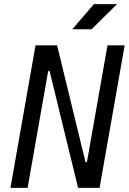

<svg xmlns="http://www.w3.org/2000/svg" viewBox="-20 -914 626 934"><path d="M359.9 0 221.2 -568.4H214.4L114.3 0H30.8L152.8 -693.4H257.8L396 -125H402.8L502.9 -693.4H586.4L464.4 0ZM331.5 -771.5 437 -894H549.3L425.3 -771.5Z"/></svg>

Font: CaskaydiaCove NFP SemiLight
Style: Italic
Weight: 350
Italic angle: -10°
Designer: Aaron Bell
Foundry: Saja Typeworks
Version: Version 2111.001; VTT 6.35;Nerd Fonts 3.1.1